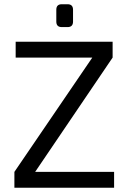

<svg xmlns="http://www.w3.org/2000/svg" viewBox="-20 -887 606 907"><path d="M299 -759H272Q246 -759 246 -785V-841Q246 -867 272 -867H299Q325 -867 325 -841V-785Q325 -759 299 -759ZM519 -75V0H48V-75L416 -615H54V-690H512V-615L146 -75Z"/></svg>

Font: Exo 2.0
Style: Regular
Weight: 400
Designer: Natanael Gama
Version: Version 1.001;PS 001.001;hotconv 1.0.70;makeotf.lib2.5.58329